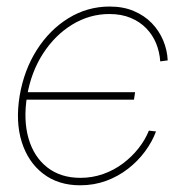

<svg xmlns="http://www.w3.org/2000/svg" viewBox="-20 -550 546 578"><path d="M221.2 7.8Q155.3 7.8 109.9 -27.1Q64.5 -62 45.4 -122.8Q26.4 -183.6 39.1 -261.2Q52.2 -338.9 90.8 -399.7Q129.4 -460.4 186.3 -495.4Q243.2 -530.3 310.1 -530.3Q351.1 -530.3 382.8 -516.8Q414.6 -503.4 436.8 -480.5Q459 -457.5 471.2 -428.5Q483.4 -399.4 484.9 -368.2L462.4 -365.2Q460.4 -393.6 450.2 -418.9Q439.9 -444.3 420.7 -464.4Q401.4 -484.4 373.5 -496.1Q345.7 -507.8 309.1 -507.8Q250 -507.8 198 -476.3Q146 -444.8 109.9 -389.2Q73.7 -333.5 61.5 -261.2Q49.8 -189 65.9 -133.3Q82 -77.6 122.3 -46.1Q162.6 -14.6 222.2 -14.6Q257.8 -14.6 290.5 -26.1Q323.2 -37.6 350.1 -57.9Q377 -78.1 397 -103.5Q417 -128.9 428.2 -156.7L449.7 -154.3Q438 -123 416.5 -94Q395 -64.9 365.5 -42Q335.9 -19 299.6 -5.6Q263.2 7.8 221.2 7.8ZM52.2 -250 55.7 -272.5H386.7L383.3 -250Z"/></svg>

Font: Inter 28pt Thin
Style: Italic
Weight: 250
Italic angle: -9.3988°
Designer: Rasmus Andersson
Foundry: rsms
Version: Version 4.001;git-66647c0bb